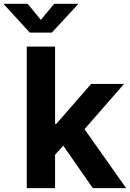

<svg xmlns="http://www.w3.org/2000/svg" viewBox="-79 -967 669 987"><path d="M190.4 -156.2V-330.1H210.4L389.6 -535.6H558.6L323.7 -266.6H289.6ZM58.6 0V-727.5H204.1V0ZM397.9 0 234.9 -234.4 331.5 -336.9 569.3 0ZM63.5 -947.3 130.9 -864.7 199.2 -947.3H321.8V-944.8L187.5 -799.3H74.2L-59.1 -944.8V-947.3Z"/></svg>

Font: Inter 20pt
Style: Bold
Weight: 700
Version: Version 4.001;git-66647c0bb